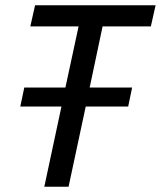

<svg xmlns="http://www.w3.org/2000/svg" viewBox="-20 -708 610 728"><path d="M552 -608H369L320 -376H481L466 -304H305L240 0H148L213 -304H57L72 -376H228L278 -608H95L113 -688H570Z"/></svg>

Font: Saira Semi Condensed
Style: Italic
Weight: 400
Width: 4
Italic angle: -12°
Designer: Hector Gatti with collaboration of the Omnibus-Type team
Foundry: Omnibus-Type
Version: Version 1.001; ttfautohint (v1.8)